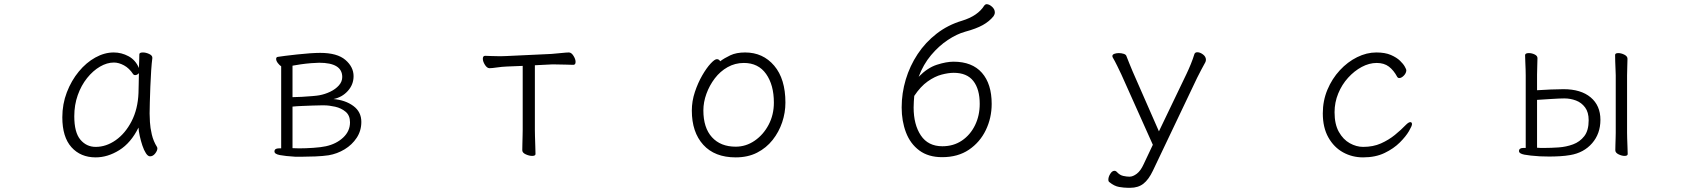

<svg xmlns="http://www.w3.org/2000/svg" viewBox="-20 -734 8040 915"><path d="M706 -457Q703 -435 700.5 -398.5Q698 -362 696.5 -321.5Q695 -281 694 -246Q693 -211 693 -193Q693 -180 694.5 -152.5Q696 -125 703.5 -93Q711 -61 728 -34Q730 -30 730 -27Q730 -16 719.5 -2.5Q709 11 695 11Q685 11 675.5 -3.5Q666 -18 658.5 -40.5Q651 -63 646 -86Q641 -109 640 -126Q604 -53 548.5 -18.5Q493 16 436 16Q364 16 320.5 -32.5Q277 -81 277 -175Q277 -238 298.5 -294Q320 -350 355.5 -393Q391 -436 434.5 -460Q478 -484 522 -484Q559 -484 592.5 -466Q626 -448 642 -410Q643 -433 643.5 -450.5Q644 -468 644 -475Q644 -484 661 -484Q675 -484 690.5 -477Q706 -470 706 -459ZM642 -386Q640 -382 634.5 -379Q629 -376 624 -376Q618 -376 615 -380Q596 -409 571 -422.5Q546 -436 523 -436Q490 -436 456.5 -416.5Q423 -397 395 -362Q367 -327 350.5 -280.5Q334 -234 334 -180Q334 -103 363 -68.5Q392 -34 436 -34Q486 -34 531.5 -66Q577 -98 607 -156Q637 -214 640 -291Q641 -306 641 -333.5Q641 -361 642 -386Z M1388 13Q1339 10 1313.5 5Q1288 0 1288 -12Q1288 -27 1309 -27H1320V-418Q1312 -423 1304 -433.5Q1296 -444 1296 -453Q1296 -462 1304 -463Q1315 -465 1340 -468Q1365 -471 1396 -474.5Q1427 -478 1456.5 -480Q1486 -482 1506 -482Q1587 -482 1626 -448.5Q1665 -415 1665 -371Q1665 -331 1637.5 -300.5Q1610 -270 1569 -262Q1626 -257 1664 -229Q1702 -201 1702 -153Q1702 -111 1680 -77.5Q1658 -44 1622.5 -22.5Q1587 -1 1546 6Q1519 10 1482.5 11.5Q1446 13 1416 13ZM1374 -271Q1392 -271 1418 -272.5Q1444 -274 1468 -276Q1492 -278 1502 -280Q1529 -285 1554 -297Q1579 -309 1595 -327Q1611 -345 1611 -367Q1611 -435 1501 -435Q1488 -435 1463 -433Q1438 -431 1413.5 -427.5Q1389 -424 1374 -421ZM1513 -232Q1496 -232 1470.5 -231Q1445 -230 1419 -229Q1393 -228 1374 -226V-28Q1381 -28 1389 -27.5Q1397 -27 1406 -27Q1437 -27 1473.5 -29.5Q1510 -32 1533 -37Q1583 -48 1615.5 -78.5Q1648 -109 1648 -151Q1648 -184 1627 -201.5Q1606 -219 1577 -225.5Q1548 -232 1524 -232Z M2471 -420 2396 -417Q2372 -416 2348 -412.5Q2324 -409 2313 -409Q2301 -409 2291 -425Q2281 -441 2281 -454Q2281 -468 2292 -468Q2300 -468 2320.5 -467Q2341 -466 2364 -466Q2372 -466 2380 -466.5Q2388 -467 2395 -467L2608 -477Q2633 -479 2657 -481.5Q2681 -484 2691 -484Q2703 -484 2713 -468Q2723 -452 2723 -439Q2723 -425 2712 -425Q2703 -425 2677.5 -426Q2652 -427 2626 -427H2609L2529 -423V-115Q2529 -109 2529.5 -86Q2530 -63 2531 -38Q2532 -13 2532 0Q2532 9 2516 9Q2502 9 2485.5 1.5Q2469 -6 2469 -18Q2469 -26 2469.5 -46.5Q2470 -67 2470.5 -87.5Q2471 -108 2471 -115Z M3412 -442Q3432 -457 3460.5 -470.5Q3489 -484 3531 -484Q3616 -484 3669.5 -421Q3723 -358 3723 -245Q3723 -197 3707.5 -151Q3692 -105 3662 -67Q3632 -29 3588 -6.5Q3544 16 3486 16Q3386 16 3331.5 -44Q3277 -104 3277 -207Q3277 -252 3291.5 -295.5Q3306 -339 3326.5 -374.5Q3347 -410 3366.5 -431Q3386 -452 3396 -452Q3407 -452 3412 -442ZM3486 -35Q3535 -35 3576.5 -63.5Q3618 -92 3643 -139.5Q3668 -187 3668 -245Q3668 -329 3631 -381.5Q3594 -434 3525 -434Q3483 -434 3447.5 -414Q3412 -394 3386.5 -360.5Q3361 -327 3346.5 -287Q3332 -247 3332 -208Q3332 -125 3373 -80Q3414 -35 3486 -35Z M4358 -368Q4400 -411 4445 -425.5Q4490 -440 4524 -440Q4613 -440 4659.5 -387Q4706 -334 4706 -239Q4706 -172 4678 -114Q4650 -56 4597.5 -20.5Q4545 15 4470 15Q4404 15 4361 -17Q4318 -49 4297.5 -103Q4277 -157 4277 -222Q4277 -290 4296.5 -355Q4316 -420 4353 -476Q4390 -532 4443.5 -573.5Q4497 -615 4564 -635Q4640 -658 4671 -708Q4676 -714 4682 -714Q4694 -714 4707.5 -702Q4721 -690 4721 -675Q4721 -666 4715 -657Q4695 -632 4663.5 -614.5Q4632 -597 4580 -583Q4540 -572 4497 -543.5Q4454 -515 4417 -471Q4380 -427 4358 -368ZM4337 -277Q4336 -266 4335 -251Q4334 -236 4334 -222Q4334 -140 4368.5 -88.5Q4403 -37 4471 -37Q4524 -37 4564 -64Q4604 -91 4626.5 -137Q4649 -183 4649 -239Q4649 -309 4618.5 -348Q4588 -387 4525 -387Q4500 -387 4467.5 -378.5Q4435 -370 4401 -346Q4367 -322 4337 -277Z M5356 161Q5337 161 5313.5 157Q5290 153 5267 134Q5262 131 5262 122Q5262 109 5271 94.5Q5280 80 5291 80Q5298 80 5304 87Q5317 101 5333.5 104.5Q5350 108 5363 108Q5379 108 5397.5 94Q5416 80 5430 49L5474 -44L5324 -379Q5317 -394 5304.5 -419.5Q5292 -445 5283 -460Q5281 -464 5281 -466Q5281 -474 5290.5 -477.5Q5300 -481 5312 -481Q5324 -481 5335 -477.5Q5346 -474 5348 -467Q5355 -449 5362.5 -430.5Q5370 -412 5378 -393L5503 -108L5635 -383Q5645 -404 5655 -428.5Q5665 -453 5672 -476Q5675 -485 5686 -485Q5699 -485 5713 -474.5Q5727 -464 5727 -449Q5727 -443 5724 -437Q5716 -422 5705 -402Q5694 -382 5685 -363L5474 80Q5454 122 5429 141.5Q5404 161 5366 161Z M6709 -142Q6709 -134 6694.5 -109Q6680 -84 6651 -55Q6622 -26 6578.5 -5Q6535 16 6476 16Q6424 16 6380.5 -8Q6337 -32 6310.5 -79Q6284 -126 6284 -194Q6284 -254 6306 -306.5Q6328 -359 6365 -399Q6402 -439 6447.5 -461.5Q6493 -484 6539 -484Q6581 -484 6608.5 -472Q6636 -460 6652 -444.5Q6668 -429 6675 -416Q6682 -403 6682 -400Q6682 -386 6670.5 -374Q6659 -362 6648 -362Q6642 -362 6639 -367Q6622 -399 6599 -416.5Q6576 -434 6541 -434Q6505 -434 6469.5 -415Q6434 -396 6404.5 -363.5Q6375 -331 6357.5 -288.5Q6340 -246 6340 -199Q6340 -142 6360.5 -105.5Q6381 -69 6412.5 -51.5Q6444 -34 6476 -34Q6524 -34 6561 -50.5Q6598 -67 6627.5 -91Q6657 -115 6680 -139Q6693 -152 6701 -152Q6709 -152 6709 -142Z M7680 -375Q7680 -385 7679 -403.5Q7678 -422 7677.5 -441.5Q7677 -461 7677 -472Q7677 -481 7692 -481Q7706 -481 7721 -473.5Q7736 -466 7736 -454Q7736 -442 7735 -417.5Q7734 -393 7734 -375V-101Q7734 -95 7734.5 -75Q7735 -55 7736 -33.5Q7737 -12 7737 0Q7737 9 7722 9Q7709 9 7693.5 1.5Q7678 -6 7678 -18Q7678 -26 7678.5 -43Q7679 -60 7679.5 -77Q7680 -94 7680 -101ZM7251 -374Q7251 -384 7250.5 -402.5Q7250 -421 7249 -440.5Q7248 -460 7248 -471Q7248 -481 7266 -481Q7280 -481 7293.5 -474.5Q7307 -468 7307 -457Q7307 -445 7306 -420.5Q7305 -396 7305 -378V-304Q7334 -306 7370 -307.5Q7406 -309 7431 -309Q7514 -309 7560.5 -270Q7607 -231 7607 -163Q7607 -97 7567.5 -51.5Q7528 -6 7463 5Q7440 9 7414 10.5Q7388 12 7363 12Q7351 12 7340 11.5Q7329 11 7319 11Q7270 8 7244.5 3Q7219 -2 7219 -14Q7219 -29 7240 -29H7251ZM7305 -30Q7313 -29 7322.5 -29Q7332 -29 7342 -29Q7372 -29 7408 -31.5Q7444 -34 7476.5 -46Q7509 -58 7530 -85Q7551 -112 7551 -161Q7551 -199 7534 -222Q7517 -245 7490.5 -255Q7464 -265 7435 -265Q7414 -265 7375.5 -262.5Q7337 -260 7305 -258Z"/></svg>

Font: Moon Stars Kai HW Light
Style: Regular
Weight: 300
Designer: GuiWonder
Version: Version 1.101